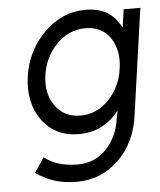

<svg xmlns="http://www.w3.org/2000/svg" viewBox="-52 -557 680 816"><g transform="rotate(-5 288.0 -149.5)"><path d="M344 -512Q242 -512 166 -436Q89 -359 74 -250Q59 -139 113 -64Q169 12 270 12Q362 12 424 -53Q428 -58 432.5 -63Q437 -68 441 -73Q440 -63 438.5 -56.5Q437 -50 435 -40Q430 -2 415.5 29.5Q401 61 378 86Q329 140 254 140Q210 140 175.5 130Q141 120 111 97L69 160Q92 176 118 188Q144 200 175.5 206.5Q207 213 245 213Q347 213 422 141Q497 68 512 -48L576 -500H505L494 -423Q491 -428 487.5 -434Q484 -440 481 -444Q437 -512 344 -512ZM335 -434Q406 -434 442 -381Q459 -355 465.5 -322Q472 -289 466 -250Q461 -211 445 -178Q429 -145 404 -119Q353 -66 284 -66Q213 -66 175 -120Q138 -173 149 -250Q160 -326 212 -380Q265 -434 335 -434Z"/></g></svg>

Font: Unageo
Style: Regular-Italic
Weight: 400
Designer: Richard Sepsi
Foundry: Richard Sepsi
Version: Version 2.000